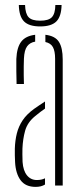

<svg xmlns="http://www.w3.org/2000/svg" viewBox="-20 -744 328 770"><path d="M40.5 -93.5Q40 -108 39.5 -121Q39 -134 39.5 -148Q40.5 -180.5 47.5 -208.8Q54.5 -237 70.8 -261.5Q87 -286 117.5 -308Q127.5 -315 138.2 -322.2Q149 -329.5 160.5 -337V-308.5Q151.5 -302.5 141.8 -295Q132 -287.5 120.5 -278Q90 -253 80.8 -219.8Q71.5 -186.5 70 -148Q69.5 -140 69.8 -125Q70 -110 70.5 -94.5Q73 -59.5 88.2 -40.8Q103.5 -22 128 -22Q147 -22 160.5 -29V-4Q145.5 5.5 123 5.5Q82.5 5.5 62.8 -21Q43 -47.5 40.5 -93.5ZM46.5 -407Q46 -432 45.5 -459.2Q45 -486.5 45.5 -507.5Q47.5 -554 65.2 -577Q83 -600 121 -604.5V-577Q100 -573.5 88.8 -558.2Q77.5 -543 76 -509Q75.5 -495.5 75.2 -478.2Q75 -461 75.2 -442.5Q75.5 -424 76 -407ZM201 0V-508.5Q201 -539 192.2 -555Q183.5 -571 162 -575.5V-604.5Q201 -600 216.2 -576.2Q231.5 -552.5 231.5 -505.5V0ZM141 -638Q96.5 -638 76.5 -658Q56.5 -678 55.5 -724H80.5Q81.5 -689.5 94.5 -675.2Q107.5 -661 141 -661Q175 -661 188.2 -675.2Q201.5 -689.5 202 -724H227Q226 -678 206 -658Q186 -638 141 -638Z"/></svg>

Font: Big Shoulders Stencil Display ExtraLight
Style: Regular
Weight: 250
Designer: Patric King
Foundry: XO Type Co
Version: Version 2.001